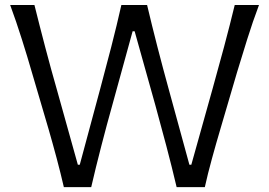

<svg xmlns="http://www.w3.org/2000/svg" viewBox="-20 -764 1097 784"><path d="M240.7 0Q228 -55.2 211.2 -118.4Q194.3 -181.6 178.7 -235.4L110.4 -467.8Q92.8 -529.3 69.3 -603.5Q45.9 -677.7 21.5 -743.7H120.6Q141.1 -661.1 165 -570.1Q189 -479 212.4 -397.5L297.9 -91.3H305.7L389.2 -401.4Q410.6 -480.5 434.1 -571.8Q457.5 -663.1 475.6 -743.7H580.6Q600.1 -661.1 623 -572Q646 -482.9 668.9 -399.9L753.4 -91.3H761.2L848.1 -401.9Q870.6 -481.9 894.8 -572.3Q918.9 -662.6 938.5 -743.7H1037.6Q1012.2 -676.3 989.5 -603.8Q966.8 -531.2 948.2 -469.7L879.4 -235.4Q862.8 -179.7 845.5 -116.5Q828.1 -53.2 816.4 0H701.2Q682.6 -79.1 659.2 -168Q635.7 -256.8 614.3 -334.5L529.8 -636.2H521.5L438.5 -334.5Q416.5 -256.3 393.6 -167.5Q370.6 -78.6 352.5 0Z"/></svg>

Font: Pinar-FD Regular
Style: FD-Regular
Weight: 400
Designer: Amin Abedi
Version: Version 3.000